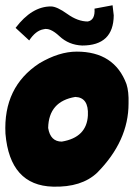

<svg xmlns="http://www.w3.org/2000/svg" viewBox="-20 -699 504 722"><path d="M268.6 -504.9Q410.2 -504.9 455.6 -382.8Q464.8 -354.5 463.4 -310.1Q463.4 -168.9 345.7 -49.8Q287.1 5.9 179.2 2.9Q17.1 -1.5 0.5 -196.3Q-8.3 -372.1 127.9 -460.9Q202.1 -504.9 268.6 -504.9ZM161.1 -217.8Q169.4 -166.5 212.4 -166.5Q306.2 -182.1 310.5 -265.1Q314 -332.5 263.2 -334.5Q163.1 -317.9 161.1 -217.8ZM403.3 -679.2 407.7 -641.1Q406.7 -527.8 289.1 -527.8Q238.8 -529.8 203.4 -563Q168 -596.2 143.6 -588.9Q114.3 -584 89.8 -546.9L38.6 -594.2Q99.6 -674.8 171.4 -674.8Q193.8 -674.8 233.2 -646.5Q272.5 -618.2 310.1 -618.2Q338.4 -623.5 335.4 -666.5Z"/></svg>

Font: Lapsus Pro (theguybrush.com)
Style: Bold
Weight: 700
Designer: Jose Roses
Version: Version 1.00 February 9, 2018, initial release